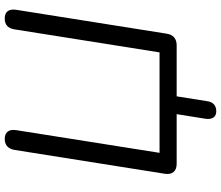

<svg xmlns="http://www.w3.org/2000/svg" viewBox="-80 -672 916 795"><g transform="rotate(-90 377.5 -274.0)"><path d="M314.7 164Q296.8 164 288.8 152.1Q280.8 140.1 283.7 119.7L302.8 0H97.2Q74.3 0 63.4 -12.9Q52.5 -25.7 55.9 -48.6L154.8 -671.6Q158.2 -691.5 169.8 -701.7Q181.5 -711.9 200.4 -711.9Q220.7 -711.9 230.4 -699.8Q240.1 -687.7 236.7 -664.8L142.7 -70.9H558.6L654.1 -672.6Q657.5 -692.5 668.7 -702.2Q679.8 -711.9 699.2 -711.9Q720 -711.9 729.2 -699.8Q738.4 -687.7 735 -664.8L636.1 -41.8Q632.7 -20.4 620.3 -10.2Q607.9 0 588 0H376.6L356.5 126.5Q354.1 145 343.1 154.5Q332.2 164 314.7 164Z"/></g></svg>

Font: Nunito ExtraLight
Style: Italic
Weight: 200
Italic angle: -9°
Designer: Vernon Adams
Foundry: Vernon Adams
Version: Version 3.602